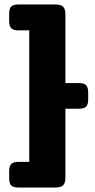

<svg xmlns="http://www.w3.org/2000/svg" viewBox="-20 -770 426 860"><path d="M21 28V-2Q21 -25 30 -35Q39 -45 63 -45H111V-634H63Q39 -634 30 -644Q21 -654 21 -677V-708Q21 -731 30 -740.5Q39 -750 63 -750H228Q253 -750 263 -739.5Q273 -729 273 -706V-398H333Q357 -398 366 -388Q375 -378 375 -355V-325Q375 -302 366 -292.5Q357 -283 333 -283H273V27Q273 49 263 59.5Q253 70 228 70H63Q39 70 30 60.5Q21 51 21 28Z"/></svg>

Font: Mitr Medium
Style: Regular
Weight: 500
Designer: Thanarat Vachiruckul
Foundry: Cadson Demak
Version: Version 1.002